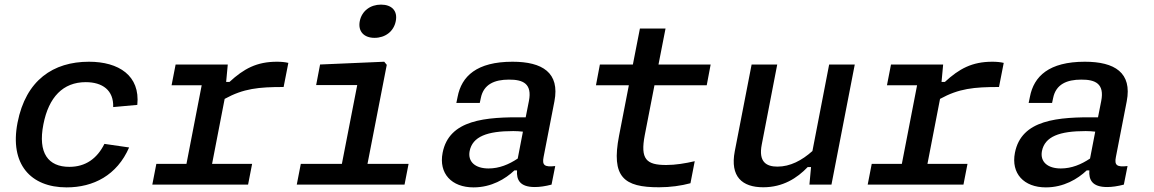

<svg xmlns="http://www.w3.org/2000/svg" viewBox="-20 -800 5000 832"><path d="M539.5 -161 432.5 -176.5C400.5 -112.5 350.5 -77 280.5 -77C189 -77 143.5 -136.5 168 -261C191 -379.5 253.5 -444 351.5 -444C424 -444 473 -409 470.5 -336L575 -345.5C588 -472.5 494.5 -532.5 365.5 -532.5C211 -532.5 92 -453 56 -268.5C21 -89 112.5 12 268.5 12C385 12 487 -40.5 539.5 -161Z M967 -520.5H741L723.5 -430.5H854L788 -90H657.5L640 0H1055L1072.5 -90H899L953.5 -371.5C1035.5 -416.5 1100 -423 1209 -423L1229.5 -527.5C1214.5 -531 1199 -532.5 1180 -532.5C1092 -532.5 1036.5 -502 974.5 -445H960Z M1266 0H1733L1750.5 -90H1572.5L1656 -519L1645 -532.5L1367 -520.5L1350 -431.5H1528L1461.5 -90H1283.5ZM1603 -636C1649.5 -636 1686.5 -664 1695 -708.5C1704 -753 1677.5 -780 1631 -780C1585 -780 1548 -753 1539 -708.5C1530.5 -664 1557 -636 1603 -636Z M2201 -532.5C2045.5 -532.5 1980 -469.5 1963 -380.5L1957.5 -354H2059L2063.5 -375C2075.5 -435.5 2124 -455 2185 -455C2247 -455.5 2286.5 -437 2272 -362.5L2258 -291.5C2082 -294 1926 -281.5 1898 -138C1880.5 -48 1937 12 2032 12C2109.5 12 2170 -24.5 2209 -61.5H2220.5C2217.5 -20.5 2233 10.5 2297.5 10.5C2319 10.5 2343 7 2370 0L2386 -80.5C2339.5 -75 2328.5 -84 2335.5 -119.5L2382.5 -361C2406.5 -485 2330.5 -532.5 2201 -532.5ZM2015 -145C2027.5 -208.5 2091 -232 2204.5 -232C2218.5 -232 2232.5 -231 2246 -229.5L2223.5 -113C2185.5 -87.5 2143.5 -70 2097 -70C2040 -70 2006.5 -98.5 2015 -145Z M2836.5 11.5C2884 11.5 2931.5 5 2972 -6L2990.5 -101.5C2949.5 -92 2907.5 -85 2867 -85C2780.5 -85 2754 -110 2774 -214.5L2816 -430.5H3042.5L3059.5 -520.5H2833.5L2864 -676.5H2753L2722.5 -520.5H2579.5L2562.5 -430.5H2705L2662.5 -211.5C2628 -33 2682.5 12 2836.5 11.5Z M3237 -520.5 3164 -144.5C3143 -34.5 3196 11.5 3287.5 11.5C3372.5 11.5 3434 -28 3480 -76H3494.5L3487.5 0H3583L3684 -520.5H3573L3500.5 -145.5C3454.5 -104.5 3404 -78 3349 -78C3301 -78 3266 -98 3281 -174L3348 -520.5Z M4067 -520.5H3841L3823.5 -430.5H3954L3888 -90H3757.5L3740 0H4155L4172.5 -90H3999L4053.5 -371.5C4135.5 -416.5 4200 -423 4309 -423L4329.5 -527.5C4314.5 -531 4299 -532.5 4280 -532.5C4192 -532.5 4136.5 -502 4074.5 -445H4060Z M4681 -532.5C4525.5 -532.5 4460 -469.5 4443 -380.5L4437.5 -354H4539L4543.5 -375C4555.5 -435.5 4604 -455 4665 -455C4727 -455.5 4766.5 -437 4752 -362.5L4738 -291.5C4562 -294 4406 -281.5 4378 -138C4360.5 -48 4417 12 4512 12C4589.5 12 4650 -24.5 4689 -61.5H4700.5C4697.5 -20.5 4713 10.5 4777.5 10.5C4799 10.5 4823 7 4850 0L4866 -80.5C4819.5 -75 4808.5 -84 4815.5 -119.5L4862.5 -361C4886.5 -485 4810.5 -532.5 4681 -532.5ZM4495 -145C4507.5 -208.5 4571 -232 4684.5 -232C4698.5 -232 4712.5 -231 4726 -229.5L4703.5 -113C4665.5 -87.5 4623.5 -70 4577 -70C4520 -70 4486.5 -98.5 4495 -145Z"/></svg>

Font: Monaspace Neon Medium
Style: Italic
Weight: 500
Italic angle: -11°
Designer: Riley Cran & the Lettermatic Team
Foundry: Lettermatic
Version: Version 1.200 (Monaspace Neon)